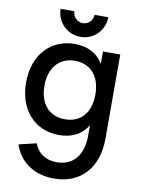

<svg xmlns="http://www.w3.org/2000/svg" viewBox="-105 -817 844 1142"><g transform="rotate(10 316.5 -245.5)"><path d="M310.5 -602C337 -602 361 -608.5 383 -621.5C427 -647 454.5 -693.5 454.5 -746H371.5C371.5 -713 345 -685 310.5 -685C277.5 -685 249.5 -713 249.5 -746H166.5C166.5 -719.5 173 -695.5 186 -673.5C211.5 -629.5 258.5 -602 310.5 -602ZM285 -555C143.5 -555 40 -448.5 40 -279.5C40 -112.5 142.5 -5 285 -5C368 -5 424.5 -37.5 458.5 -94.5V-30C458.5 81.5 404 156.5 301.5 156.5C234.5 156.5 187.5 124.5 165.5 66.5L59.5 91.5C95 197.5 185.5 255 301.5 255C470.5 255 563 135.5 563 -28.5V-540H458.5V-465C424.5 -522 368.5 -555 285 -555ZM305 -103.5C209.5 -103.5 151 -170 151 -279.5C151 -386.5 208.5 -456.5 305 -456.5C399.5 -456.5 458.5 -390 458.5 -279.5C458.5 -173 403.5 -103.5 305 -103.5Z"/></g></svg>

Font: Vela Sans SemBd
Style: Regular
Weight: 600
Designer: Principal design: Mikhail Sharanda - project Manrope.
Design modification: Ravid Balaliev
Foundry: Mikhail Sharanda
Version: Version 1.001